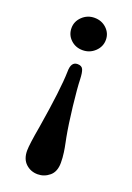

<svg xmlns="http://www.w3.org/2000/svg" viewBox="-132 -495 530 770"><g transform="rotate(20 133.0 -110.0)"><path d="M132.8 224.1Q103 224.1 82 204.6Q61 185.1 61 148.9Q61 123 75.2 43Q103.5 -129.4 105 -204.1Q105 -246.1 132.8 -246.1Q150.9 -246.1 156.5 -233.4Q162.1 -220.7 163.1 -191.9Q164.1 -155.3 172.6 -80.3Q181.2 -5.4 190.9 45.9Q191.9 50.3 194.8 65.4Q197.8 80.6 199 86.9Q200.2 93.3 201.9 105.2Q203.6 117.2 204.3 127.4Q205.1 137.7 205.1 148.9Q205.1 187 182.9 205.6Q160.6 224.1 132.8 224.1ZM206.1 -376Q206.1 -346.7 184.1 -325.9Q162.1 -305.2 131.8 -305.2Q101.6 -305.2 80.8 -325Q60.1 -344.7 60.1 -374Q60.1 -402.3 81.8 -423.1Q103.5 -443.8 133.8 -443.8Q164.1 -443.8 185.1 -424.1Q206.1 -404.3 206.1 -376Z"/></g></svg>

Font: Common Serif
Style: Bold
Weight: 700
Designer: Philipp H. Poll, Khaled Hosny
Foundry: Stefan Peev, Context Ltd.
Version: Version 1.026